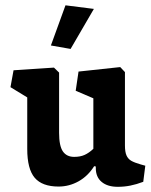

<svg xmlns="http://www.w3.org/2000/svg" viewBox="-20 -699 578 733"><path d="M249.5 -512.2 338.4 -665 230 -678.7 174.3 -525.4ZM84 -130.4Q84 -53.7 112.5 -20.3Q141.1 13.2 203.6 13.2Q244.1 13.2 280 -6.8Q315.9 -26.9 339.4 -64.5L345.7 -63.5V-57.6Q345.7 -22.9 368.2 -4.4Q390.6 14.2 429.7 14.2Q454.6 14.2 477.8 9.5Q501 4.9 526.9 -4.9L534.7 -66.4L517.1 -71.3Q493.2 -78.1 481 -85.2Q468.8 -92.3 462.9 -105.7Q457 -119.1 457 -143.6V-423.8L439 -442.9L279.8 -425.8L269 -352.5L336.4 -323.7V-130.9Q319.8 -115.2 303.2 -107.7Q286.6 -100.1 263.2 -100.1Q234.4 -100.1 220 -121.1Q205.6 -142.1 205.6 -191.9V-421.9L186 -440.9L31.7 -430.7L20 -366.2L84 -327.1Z"/></svg>

Font: Neuton
Style: Bold
Weight: 700
Designer: Brian M Zick
Foundry: Brian M Zick
Version: Version 1.560